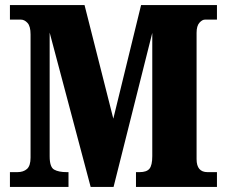

<svg xmlns="http://www.w3.org/2000/svg" viewBox="-20 -734 890 754"><path d="M19 0V-58H48Q72 -58 86 -70.5Q100 -83 100 -115V-599Q100 -631 88 -644Q76 -657 62 -657H19V-714H312L425 -268L534 -714H832V-657H785Q774 -657 763 -644.5Q752 -632 752 -605V-109Q752 -58 795 -58H832V0H514V-58H528Q556 -58 567 -71.5Q578 -85 578 -121V-605L426 0H336L175 -606V-120Q175 -78 192.5 -68Q210 -58 242 -58H249V0Z"/></svg>

Font: Noto Serif Tamil Condensed Black
Style: Italic
Weight: 900
Width: 3
Italic angle: -12°
Designer: Indian Type Foundry, Tom Grace, and the Monotype Design Team
Foundry: Monotype Imaging Inc.
Version: Version 2.003; ttfautohint (v1.8.4.7-5d5b)